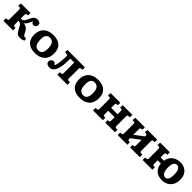

<svg xmlns="http://www.w3.org/2000/svg" viewBox="528 -2301 4081 4081"><g transform="rotate(45 2568.5 -261.0)"><path d="M553 10Q498 10 466.5 -14Q435 -38 407 -97Q383 -147 365 -176Q347 -205 326 -215Q314 -222 300.5 -224Q287 -226 274 -226V-122Q274 -99 278.5 -89Q283 -79 300 -77L336 -74V0H46V-74L88 -79Q104 -81 109.5 -91Q115 -101 115 -127V-397Q115 -423 109 -433Q103 -443 88 -445L41 -450L52 -524H337V-451L300 -447Q283 -445 278.5 -435Q274 -425 274 -403V-294Q291 -294 305 -295.5Q319 -297 331 -303Q348 -311 363.5 -334.5Q379 -358 402 -410Q431 -479 464.5 -506.5Q498 -534 545 -534Q584 -534 611 -514.5Q638 -495 638 -463Q638 -442 627 -423.5Q616 -405 599 -393.5Q582 -382 564 -382Q543 -382 526.5 -394Q510 -406 498 -435Q489 -417 479 -394.5Q469 -372 457 -346Q444 -321 428.5 -302.5Q413 -284 389 -272V-270Q442 -263 477.5 -239.5Q513 -216 537 -167Q562 -114 579 -93.5Q596 -73 616 -73Q630 -73 648 -81L666 -25Q645 -7 615 1.5Q585 10 553 10Z M999 14Q865 14 791 -54.5Q717 -123 717 -251Q717 -347 755 -410.5Q793 -474 860.5 -506Q928 -538 1019 -538Q1103 -538 1167 -509Q1231 -480 1266.5 -421Q1302 -362 1302 -272Q1302 -134 1223 -60Q1144 14 999 14ZM1015 -78Q1077 -78 1106 -120.5Q1135 -163 1135 -250Q1135 -357 1099 -401.5Q1063 -446 1003 -446Q948 -446 916 -408Q884 -370 884 -280Q884 -78 1015 -78Z M1436 13Q1394 13 1364 -9Q1334 -31 1334 -67Q1334 -98 1357.5 -123.5Q1381 -149 1415 -149Q1438 -149 1453 -133Q1468 -117 1478 -98Q1490 -112 1506 -165Q1512 -188 1517 -227Q1522 -266 1525 -314Q1528 -362 1528 -412Q1528 -431 1522 -439.5Q1516 -448 1501 -450L1439 -460L1450 -524H1971V-450L1930 -447Q1909 -444 1903.5 -435.5Q1898 -427 1898 -406V-119Q1898 -98 1903.5 -89Q1909 -80 1930 -78L1971 -74V0H1668V-73L1710 -78Q1727 -79 1733 -88Q1739 -97 1739 -120V-437H1623Q1623 -366 1617.5 -296.5Q1612 -227 1603 -182Q1583 -86 1542.5 -36.5Q1502 13 1436 13Z M2345 14Q2211 14 2137 -54.5Q2063 -123 2063 -251Q2063 -347 2101 -410.5Q2139 -474 2206.5 -506Q2274 -538 2365 -538Q2449 -538 2513 -509Q2577 -480 2612.5 -421Q2648 -362 2648 -272Q2648 -134 2569 -60Q2490 14 2345 14ZM2361 -78Q2423 -78 2452 -120.5Q2481 -163 2481 -250Q2481 -357 2445 -401.5Q2409 -446 2349 -446Q2294 -446 2262 -408Q2230 -370 2230 -280Q2230 -78 2361 -78Z M2742 0V-74L2788 -79Q2804 -81 2809.5 -91Q2815 -101 2815 -127V-397Q2815 -423 2809 -433.5Q2803 -444 2788 -445L2738 -450L2749 -524H3036V-451L3000 -447Q2983 -445 2978.5 -435Q2974 -425 2974 -403V-310H3167V-406Q3167 -428 3161 -437Q3155 -446 3139 -448L3102 -451L3109 -524H3398V-450L3358 -447Q3338 -444 3332 -435.5Q3326 -427 3326 -406V-119Q3326 -98 3332 -89Q3338 -80 3358 -78L3398 -74V0H3107V-74L3139 -77Q3155 -78 3161 -87Q3167 -96 3167 -119V-222H2974V-122Q2974 -99 2978.5 -89Q2983 -79 3000 -77L3036 -74V0Z M3482 0V-74L3526 -79Q3542 -81 3547.5 -91Q3553 -101 3553 -127V-397Q3553 -423 3547.5 -433Q3542 -443 3526 -445L3480 -450L3487 -524H3773V-451L3738 -447Q3721 -445 3716.5 -435Q3712 -425 3712 -403V-237L3914 -391V-406Q3914 -428 3908 -437Q3902 -446 3885 -448L3847 -451L3854 -524H4146V-450L4105 -447Q4084 -444 4078.5 -435.5Q4073 -427 4073 -406V-119Q4073 -98 4078.5 -89Q4084 -80 4105 -78L4146 -74V0H3855V-74L3885 -77Q3902 -79 3908 -87.5Q3914 -96 3914 -119V-289L3712 -136V-122Q3712 -99 3716.5 -89Q3721 -79 3738 -77L3773 -74V0Z M4819 16Q4704 16 4635.5 -48Q4567 -112 4559 -221H4462V-122Q4462 -99 4466.5 -89Q4471 -79 4487 -77L4524 -74V0H4231V-74L4276 -79Q4292 -81 4297.5 -91Q4303 -101 4303 -127V-397Q4303 -423 4297.5 -433Q4292 -443 4276 -445L4228 -450L4235 -524H4524V-451L4487 -447Q4471 -445 4466.5 -435Q4462 -425 4462 -403V-309H4563Q4581 -417 4654.5 -475.5Q4728 -534 4838 -534Q4913 -534 4970.5 -503Q5028 -472 5061 -413Q5094 -354 5094 -269Q5094 -182 5060.5 -118Q5027 -54 4965.5 -19Q4904 16 4819 16ZM4834 -76Q4881 -76 4904 -120Q4927 -164 4927 -248Q4927 -346 4899 -395Q4871 -444 4823 -444Q4778 -444 4751.5 -402Q4725 -360 4725 -274Q4725 -179 4752.5 -127.5Q4780 -76 4834 -76Z"/></g></svg>

Font: Literata 7pt
Style: Bold
Weight: 700
Designer: Latin by Veronika Burian and Jose Scaglione. Greek by Irene Vlachou. Cyrillic by Vera Evstafieva.
Foundry: TypeTogether
Version: Version 3.002